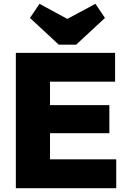

<svg xmlns="http://www.w3.org/2000/svg" viewBox="-20 -986 667 1006"><path d="M63 0V-709H242V0ZM205 0V-151H589V0ZM205 -288V-435H553V-288ZM205 -558V-709H583V-558ZM480 -966 530 -892 379 -752H288L137 -892L187 -966L401 -850H264Z"/></svg>

Font: Outfit ExtraBold
Style: Regular
Weight: 800
Designer: Rodrigo Fuenzalida
Foundry: fragTYPE
Version: Version 1.100;gftools[0.9.27]